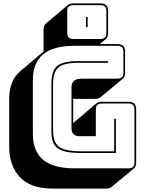

<svg xmlns="http://www.w3.org/2000/svg" viewBox="-20 -989 848 1128"><path d="M605 119H290Q159 119 96.5 51Q34 -17 34 -125V-407Q34 -462 50 -502Q66 -542 97 -569L226 -678Q228 -680 231 -682Q234 -684 236 -686V-814Q236 -827 239.5 -836Q243 -845 250 -851L379 -960Q384 -964 392.5 -966.5Q401 -969 411 -969H569Q593 -969 604 -958Q615 -947 615 -923V-796Q615 -783 611.5 -774Q608 -765 601 -759L566 -730H669Q693 -730 704 -719Q715 -708 715 -684V-563Q715 -550 711.5 -541Q708 -532 701 -526L571 -418Q567 -414 558.5 -411Q550 -408 540 -408H410V-264Q411 -266 413.5 -268.5Q416 -271 418 -273L547 -382Q552 -386 560.5 -388.5Q569 -391 579 -391H734Q758 -391 769 -380Q780 -369 780 -345V-36Q780 -23 776.5 -14Q773 -5 766 1L636 109Q632 113 623.5 116Q615 119 605 119ZM569 -760Q588 -760 596.5 -768.5Q605 -777 605 -796V-923Q605 -942 596.5 -950.5Q588 -959 569 -959H411Q392 -959 383.5 -950.5Q375 -942 375 -923V-796Q375 -777 383.5 -768.5Q392 -760 411 -760ZM495 -830H485V-889H495ZM734 0Q753 0 761.5 -8.5Q770 -17 770 -36V-345Q770 -364 761.5 -372.5Q753 -381 734 -381H579Q560 -381 551.5 -372.5Q543 -364 543 -345V-189H446Q423 -189 411.5 -201Q400 -213 400 -238V-477Q400 -502 415 -514.5Q430 -527 461 -527H669Q688 -527 696.5 -535.5Q705 -544 705 -563V-684Q705 -703 696.5 -711.5Q688 -720 669 -720H419Q294 -720 233.5 -670Q173 -620 173 -516V-204Q173 -100 233.5 -50Q294 0 419 0ZM462 -90Q407 -90 372 -97Q337 -104 317 -119.5Q297 -135 289.5 -159.5Q282 -184 282 -219V-499Q282 -570 314 -600Q346 -630 442 -630H615V-620H442Q354 -620 323 -592.5Q292 -565 292 -499V-219Q292 -154 326.5 -127Q361 -100 462 -100H651V-291H661V-90Z"/></svg>

Font: Bungee Shade
Style: Regular
Weight: 400
Designer: David Jonathan Ross
Foundry: David Jonathan Ross
Version: Version 1.001;PS 1.0;hotconv 1.0.72;makeotf.lib2.5.5900